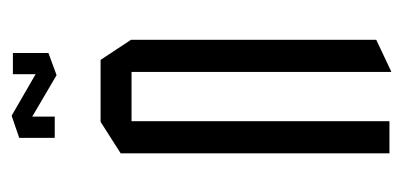

<svg xmlns="http://www.w3.org/2000/svg" viewBox="-204 -496 702 335"><g transform="rotate(-90 147.5 -328.0)"><path d="M48 0V-469L103 -504H104V0ZM190 3V-450H246V-23L191 3ZM104 -450V-504H211L246 -451V-450ZM75 -584V-645L112 -643V-584ZM186 -597V-657H223V-596ZM184 -581 75 -645V-646L113 -659H114L223 -596V-595L185 -581Z"/></g></svg>

Font: Foldit Light
Style: Regular
Weight: 300
Version: Version 1.003